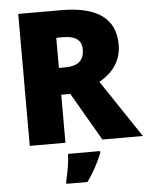

<svg xmlns="http://www.w3.org/2000/svg" viewBox="-61 -764 811 1035"><g transform="rotate(-5 344.5 -246.5)"><path d="M311 -714H77V0H270V-260H319L470 0H689L481 -311C556 -353 602 -416 602 -503C602 -642 505 -714 311 -714ZM308 -568C378 -568 407 -540 407 -494C407 -427 365 -405 306 -405H270V-568ZM452 72V61H279C278 99 267 165 256 207V221H370C408 167 429 126 452 72Z"/></g></svg>

Font: Noto Sans Gurmukhi Black
Style: Regular
Weight: 900
Designer: Jelle Bosma - Monotype Design Team
Foundry: Monotype Imaging Inc.
Version: Version 2.004